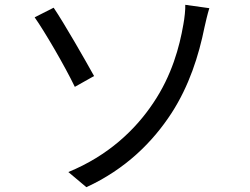

<svg xmlns="http://www.w3.org/2000/svg" viewBox="-20 -751 1040 798"><path d="M264 -36 339 27C502 -48 615 -161 693 -281C766 -394 806 -519 830 -638C834 -656 842 -691 850 -717L750 -731C751 -713 747 -675 742 -649C726 -556 694 -437 617 -323C543 -212 430 -104 264 -36ZM203 -719 124 -679C165 -621 248 -479 291 -390L371 -435C335 -500 247 -654 203 -719Z"/></svg>

Font: Noto Sans Mono CJK SC
Style: Regular
Weight: 400
Designer: Ryoko NISHIZUKA 西塚涼子 (kana, bopomofo & ideographs); Paul D. Hunt (Latin, Greek & Cyrillic); Sandoll Communications 산돌커뮤니
Foundry: Adobe
Version: Version 2.004;hotconv 1.0.118;makeotfexe 2.5.65603